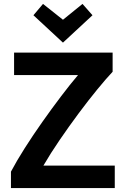

<svg xmlns="http://www.w3.org/2000/svg" viewBox="-20 -962 639 982"><path d="M36 0V-84Q65 -139 107 -205Q149 -271 197 -339Q245 -407 292 -469Q339 -531 379 -578H52V-693H556V-595Q523 -560 477.5 -504.5Q432 -449 382.5 -382.5Q333 -316 285.5 -246.5Q238 -177 202 -115H567V0ZM302 -744 151 -884 200 -942 302 -861 402 -942 453 -884Z"/></svg>

Font: Ubuntu Sans
Style: Bold
Weight: 700
Designer: Dalton Maag Ltd
Foundry: Dalton Maag Ltd
Version: Version 1.006; ttfautohint (v1.8.4.7-5d5b)